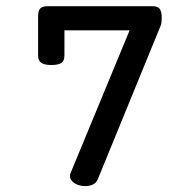

<svg xmlns="http://www.w3.org/2000/svg" viewBox="-20 -600 640 630"><path d="M300.8 -11.7Q295.4 2.4 279.3 7.8Q270 10.7 259.3 10.7Q252.9 10.7 245.6 9.3Q227.1 5.4 217.8 -4.4Q209.5 -12.7 209.5 -22Q209.5 -27.8 212.4 -34.2L405.3 -500.5H191.4V-418.5Q191.4 -399.9 181.2 -393.1Q169.9 -386.7 149.4 -386.7Q125.5 -386.7 115.2 -394Q105 -401.4 105 -418.5V-546.9Q105 -564.9 112.1 -572.3Q119.1 -579.6 136.2 -579.6H480Q496.1 -579.6 502.4 -572.8Q510.7 -564.5 510.7 -540.5Q510.7 -524.9 507.3 -516.1Z"/></svg>

Font: Courier Prime Medium
Style: Regular
Weight: 500
Designer: Alan Dague-Greene
Foundry: Quote-Unquote Apps
Version: Version 1.202